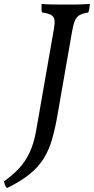

<svg xmlns="http://www.w3.org/2000/svg" viewBox="-102 -699 473 968"><path d="M108 -679Q129 -677 161 -676.5Q193 -676 224 -676Q252 -676 271.5 -676Q291 -676 309.5 -677Q328 -678 351 -679Q350 -654 343 -636Q316 -632 300.5 -623.5Q285 -615 276.5 -596.5Q268 -578 262 -544L188 -120Q176 -50 160.5 3.5Q145 57 118.5 100Q92 143 47.5 179Q3 215 -66 249Q-73 244 -76.5 234.5Q-80 225 -82 215Q-40 186 -7.5 151.5Q25 117 47 70.5Q69 24 80 -39L170 -554Q175 -583 172.5 -599Q170 -615 155.5 -623.5Q141 -632 110 -636Q107 -646 107 -656.5Q107 -667 108 -679Z"/></svg>

Font: Vollkorn
Style: Italic
Weight: 400
Italic angle: -11°
Designer: Friedrich Althausen
Foundry: Friedrich Althausen
Version: Version 5.001